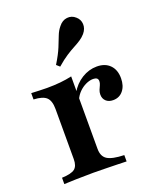

<svg xmlns="http://www.w3.org/2000/svg" viewBox="-127 -748 683 827"><g transform="rotate(-20 214.5 -334.5)"><path d="M24.2 0V-29Q66.9 -30.6 83.1 -43.1Q99.2 -55.6 99.2 -87.1V-316.9Q99.2 -354.8 82.3 -370.6Q65.3 -386.3 24.2 -387.9V-416.9Q46.8 -416.1 62.1 -415.3Q77.4 -414.5 96 -414.5Q161.3 -414.5 210.5 -425.8V-93.5Q210.5 -58.9 232.7 -44.8Q254.8 -30.6 309.7 -29V0Q294.4 -0.8 269 -1.2Q243.5 -1.6 214.5 -2.4Q185.5 -3.2 157.3 -3.2Q116.9 -3.2 79.8 -2Q42.7 -0.8 24.2 0ZM346 -267.7Q325.8 -267.7 313.7 -279Q301.6 -290.3 301.6 -308.9Q301.6 -320.2 305.6 -329.8Q309.7 -339.5 313.7 -348Q317.7 -356.5 317.7 -365.3Q317.7 -383.1 295.2 -383.1Q279 -383.1 261.7 -375Q244.4 -366.9 230.2 -352.8Q216.1 -338.7 208.1 -320.2L206.5 -352.4Q226.6 -387.9 259.3 -408.1Q291.9 -428.2 328.2 -428.2Q366.1 -428.2 387.9 -406Q409.7 -383.9 409.7 -345.2Q409.7 -310.5 392.3 -289.1Q375 -267.7 346 -267.7ZM180.6 -481.5 166.1 -494.4Q190.3 -533.9 201.6 -561.7Q212.9 -589.5 220.6 -609.7Q228.2 -629.8 241.1 -645.2Q257.3 -666.1 279.4 -668.5Q301.6 -671 318.5 -655.6Q334.7 -641.9 335.9 -620.6Q337.1 -599.2 321 -579.8Q310.5 -567.7 297.2 -558.9Q283.9 -550 266.9 -541.1Q250 -532.3 228.6 -518.5Q207.3 -504.8 180.6 -481.5Z"/></g></svg>

Font: Playfair
Style: Bold
Weight: 700
Designer: Claus Eggers Sørensen
Foundry: Claus Eggers Sørensen
Version: Version 2.001;gftools[0.9.30]